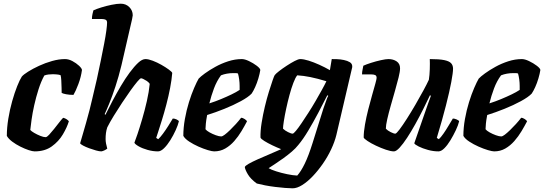

<svg xmlns="http://www.w3.org/2000/svg" viewBox="-20 -820 2947 1040"><path d="M168 0Q156 0 135 -7Q114 -14 90 -26Q66 -38 46 -53Q26 -68 17 -84Q17 -128 25 -177Q33 -226 46 -272Q59 -318 73 -353Q87 -388 98 -405Q107 -416 132.5 -432Q158 -448 191.5 -463.5Q225 -479 262 -489.5Q299 -500 332 -500Q352 -500 372.5 -489Q393 -478 408 -464Q423 -450 424 -441Q419 -403 404.5 -364.5Q390 -326 378 -306Q356 -306 338 -309.5Q320 -313 314 -317Q314 -325 313.5 -344.5Q313 -364 312 -384Q311 -404 308 -413Q298 -416 286.5 -417Q275 -418 267 -418Q255 -418 242.5 -416.5Q230 -415 220 -411Q202 -378 188.5 -335.5Q175 -293 165.5 -250.5Q156 -208 151 -172Q146 -136 144 -116Q150 -109 165.5 -100Q181 -91 198.5 -84Q216 -77 227 -77Q234 -77 246 -90Q258 -103 272.5 -121Q287 -139 300 -156Q313 -173 322 -182Q332 -180 341 -174Q350 -168 353 -163Q343 -130 320.5 -92Q298 -54 260.5 -27Q223 0 168 0Z M529 0Q518 0 500 -5Q482 -10 463 -17Q444 -24 430 -31.5Q416 -39 414 -44Q419 -61 427.5 -90Q436 -119 446 -154Q456 -189 465 -224Q474 -259 480 -286Q493 -338 504.5 -390.5Q516 -443 526 -492Q536 -541 544 -582.5Q552 -624 556 -654Q560 -684 560 -697Q560 -709 552.5 -713Q545 -717 532 -717H478Q478 -731 481 -744Q484 -757 486 -764Q501 -771 528 -779.5Q555 -788 584.5 -794Q614 -800 634 -800Q662 -800 680.5 -781.5Q699 -763 699 -737Q699 -733 695.5 -716.5Q692 -700 685 -671L638 -467Q623 -405 605.5 -352Q588 -299 572.5 -261Q557 -223 547 -202L551 -198Q568 -233 589.5 -273.5Q611 -314 634.5 -354Q658 -394 682.5 -427Q707 -460 728.5 -480Q750 -500 768 -500Q784 -500 807.5 -491Q831 -482 854 -469Q877 -456 894 -443.5Q911 -431 913 -425Q910 -388 901.5 -343.5Q893 -299 881 -253.5Q869 -208 857 -169.5Q845 -131 836.5 -105Q828 -79 826 -73L837 -66Q848 -76 862.5 -95.5Q877 -115 891.5 -138Q906 -161 916 -178Q926 -178 936.5 -173Q947 -168 949 -163Q944 -142 931.5 -114.5Q919 -87 902.5 -60.5Q886 -34 868.5 -17Q851 0 836 0Q808 0 779.5 -8Q751 -16 731 -27.5Q711 -39 708 -47Q713 -59 724.5 -93Q736 -127 750 -174.5Q764 -222 775.5 -272.5Q787 -323 791 -366Q785 -375 775 -381.5Q765 -388 756.5 -392Q748 -396 744 -396Q739 -396 723.5 -377.5Q708 -359 686.5 -329Q665 -299 641.5 -263.5Q618 -228 596.5 -193Q575 -158 561 -130Q556 -115 554 -99.5Q552 -84 552 -67Q552 -55 554.5 -42Q557 -29 561 -15Q555 -10 545.5 -5.5Q536 -1 529 0Z M1140 0Q1129 0 1105.5 -7Q1082 -14 1055 -26Q1028 -38 1005 -53Q982 -68 973 -84Q973 -128 981.5 -175.5Q990 -223 1003.5 -266.5Q1017 -310 1031.5 -343.5Q1046 -377 1056 -394Q1066 -405 1090 -422.5Q1114 -440 1146.5 -458Q1179 -476 1216 -488Q1253 -500 1290 -500Q1306 -500 1329 -489Q1352 -478 1370.5 -464Q1389 -450 1390 -441Q1387 -421 1379.5 -395.5Q1372 -370 1362 -348Q1352 -326 1343 -313Q1325 -294 1284.5 -272Q1244 -250 1195.5 -230.5Q1147 -211 1102 -197Q1096 -164 1095 -150.5Q1094 -137 1093 -120Q1099 -112 1115 -103Q1131 -94 1149 -87.5Q1167 -81 1178 -81Q1185 -81 1197.5 -90.5Q1210 -100 1226 -115.5Q1242 -131 1257.5 -148Q1273 -165 1286 -182Q1295 -182 1305.5 -175Q1316 -168 1318 -163Q1305 -138 1288 -109.5Q1271 -81 1249 -56Q1227 -31 1200 -15.5Q1173 0 1140 0ZM1114 -260Q1148 -271 1178 -283.5Q1208 -296 1234 -308.5Q1260 -321 1278 -333Q1278 -338 1278 -343.5Q1278 -349 1278 -354Q1278 -372 1275.5 -390Q1273 -408 1269 -422Q1262 -424 1256 -424Q1250 -424 1243 -424Q1226 -424 1209 -421Q1192 -418 1177 -412Q1154 -381 1139 -341Q1124 -301 1114 -260Z M1565 200Q1549 200 1524 198Q1499 196 1470.5 192.5Q1442 189 1416 184Q1390 179 1371 174Q1338 150 1323 125Q1308 100 1306 85Q1308 78 1327.5 67Q1347 56 1376 43Q1405 30 1438.5 16Q1472 2 1503 -12Q1480 -21 1455 -33Q1430 -45 1411.5 -56.5Q1393 -68 1391 -75Q1390 -110 1397 -154Q1404 -198 1414.5 -242Q1425 -286 1436.5 -323Q1448 -360 1456.5 -384.5Q1465 -409 1468 -413Q1474 -421 1492 -435Q1510 -449 1533 -464Q1556 -479 1576 -489.5Q1596 -500 1606 -500Q1625 -500 1652 -491.5Q1679 -483 1709 -469.5Q1739 -456 1767 -440L1777 -500Q1787 -500 1805 -499.5Q1823 -499 1842.5 -495Q1862 -491 1875 -483Q1888 -475 1888 -460Q1888 -457 1887.5 -454Q1887 -451 1886 -448L1802 -89Q1793 -52 1774 -11.5Q1755 29 1729 66.5Q1703 104 1674.5 134Q1646 164 1617.5 182Q1589 200 1565 200ZM1590 131Q1610 109 1630.5 67Q1651 25 1673 -45L1732 -233Q1741 -258 1747.5 -276.5Q1754 -295 1758 -301L1753 -304Q1731 -260 1704 -209Q1677 -158 1649.5 -112Q1622 -66 1596 -35Q1582 -17 1561 1Q1540 19 1516.5 36Q1493 53 1471.5 67Q1450 81 1435 91Q1448 99 1476 108Q1504 117 1535.5 123.5Q1567 130 1590 131ZM1565 -96Q1570 -96 1583 -111.5Q1596 -127 1613.5 -153Q1631 -179 1651 -210Q1671 -241 1689.5 -273Q1708 -305 1723.5 -333Q1739 -361 1748 -380Q1698 -395 1661 -402.5Q1624 -410 1590 -412Q1580 -400 1569 -371Q1558 -342 1548 -305Q1538 -268 1530 -230.5Q1522 -193 1517.5 -164Q1513 -135 1513 -123Q1523 -113 1540 -104.5Q1557 -96 1565 -96Z M2114 0Q2097 0 2070.5 -9Q2044 -18 2016.5 -31Q1989 -44 1970.5 -56.5Q1952 -69 1950 -75Q1950 -106 1957 -145.5Q1964 -185 1974.5 -226.5Q1985 -268 1995.5 -304.5Q2006 -341 2013 -366.5Q2020 -392 2020 -398Q2020 -410 2012 -413.5Q2004 -417 1990 -417H1941Q1941 -430 1944 -443.5Q1947 -457 1948 -464Q1963 -471 1989.5 -479.5Q2016 -488 2043 -494Q2070 -500 2084 -500Q2110 -500 2128.5 -487.5Q2147 -475 2147 -450Q2147 -433 2139 -400.5Q2131 -368 2119.5 -328Q2108 -288 2096.5 -247.5Q2085 -207 2077.5 -174Q2070 -141 2070 -123Q2079 -113 2096 -104.5Q2113 -96 2121 -96Q2127 -96 2144 -118.5Q2161 -141 2184 -177Q2207 -213 2230.5 -253.5Q2254 -294 2273.5 -330Q2293 -366 2303 -388Q2307 -413 2308 -444.5Q2309 -476 2308 -500Q2359 -500 2386 -494.5Q2413 -489 2423.5 -477.5Q2434 -466 2434 -448Q2434 -427 2424.5 -376Q2415 -325 2395.5 -248.5Q2376 -172 2346 -73L2357 -66Q2368 -76 2382 -96Q2396 -116 2409.5 -139Q2423 -162 2433 -178Q2442 -178 2453.5 -173Q2465 -168 2467 -163Q2462 -142 2449 -114.5Q2436 -87 2420 -60.5Q2404 -34 2387 -17Q2370 0 2355 0Q2327 0 2298 -8Q2269 -16 2248 -26.5Q2227 -37 2224 -44L2274 -188Q2286 -223 2297 -254Q2308 -285 2314 -301L2309 -304Q2293 -270 2272.5 -229Q2252 -188 2229.5 -147.5Q2207 -107 2185 -73.5Q2163 -40 2144.5 -20Q2126 0 2114 0Z M2657 0Q2646 0 2622.5 -7Q2599 -14 2572 -26Q2545 -38 2522 -53Q2499 -68 2490 -84Q2490 -128 2498.5 -175.5Q2507 -223 2520.5 -266.5Q2534 -310 2548.5 -343.5Q2563 -377 2573 -394Q2583 -405 2607 -422.5Q2631 -440 2663.5 -458Q2696 -476 2733 -488Q2770 -500 2807 -500Q2823 -500 2846 -489Q2869 -478 2887.5 -464Q2906 -450 2907 -441Q2904 -421 2896.5 -395.5Q2889 -370 2879 -348Q2869 -326 2860 -313Q2842 -294 2801.5 -272Q2761 -250 2712.5 -230.5Q2664 -211 2619 -197Q2613 -164 2612 -150.5Q2611 -137 2610 -120Q2616 -112 2632 -103Q2648 -94 2666 -87.5Q2684 -81 2695 -81Q2702 -81 2714.5 -90.5Q2727 -100 2743 -115.5Q2759 -131 2774.5 -148Q2790 -165 2803 -182Q2812 -182 2822.5 -175Q2833 -168 2835 -163Q2822 -138 2805 -109.5Q2788 -81 2766 -56Q2744 -31 2717 -15.5Q2690 0 2657 0ZM2631 -260Q2665 -271 2695 -283.5Q2725 -296 2751 -308.5Q2777 -321 2795 -333Q2795 -338 2795 -343.5Q2795 -349 2795 -354Q2795 -372 2792.5 -390Q2790 -408 2786 -422Q2779 -424 2773 -424Q2767 -424 2760 -424Q2743 -424 2726 -421Q2709 -418 2694 -412Q2671 -381 2656 -341Q2641 -301 2631 -260Z"/></svg>

Font: Texturina Medium 12pt ExtraBold
Style: Italic
Weight: 800
Italic angle: -11°
Version: Version 1.002